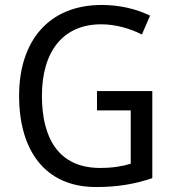

<svg xmlns="http://www.w3.org/2000/svg" viewBox="-20 -744 701 774"><path d="M371 -377V-299H507V-84C474 -74 436 -67 383 -67C216 -67 149 -188 149 -357C149 -539 236 -646 388 -646C447 -646 504 -629 552 -605L585 -681C529 -708 463 -724 390 -724C175 -724 57 -577 57 -358C57 -137 162 10 367 10C454 10 524 -2 594 -26V-377Z"/></svg>

Font: Noto Sans Thai Looped SemiCondensed
Style: Regular
Weight: 400
Width: 4
Designer: Sasikarn Vongin, Ben Mitchell
Foundry: The Fontpad Ltd
Version: Version 1.001